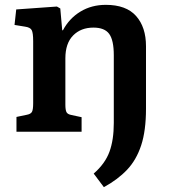

<svg xmlns="http://www.w3.org/2000/svg" viewBox="-20 -544 702 793"><path d="M417 -524Q501 -524 542 -478Q583 -432 583 -353V-95Q583 -4 563 56.5Q543 117 504.5 157.5Q466 198 409 229L367 173Q414 132 432 83Q450 34 450 -36V-316Q450 -378 431 -404Q412 -430 366 -430Q314 -430 282 -397.5Q250 -365 250 -303V-112Q250 -90 254.5 -81Q259 -72 275 -69L317 -60V0H48V-61L91 -70Q107 -73 112 -82Q117 -91 117 -118V-374Q117 -408 111 -419.5Q105 -431 83 -434L40 -441L47 -505L215 -517L229 -509L237 -419H240Q266 -468 312 -496Q358 -524 417 -524Z"/></svg>

Font: Literata 12pt SemiBold
Style: Regular
Weight: 600
Designer: Latin by Veronika Burian and Jose Scaglione. Greek by Irene Vlachou. Cyrillic by Vera Evstafieva.
Foundry: TypeTogether
Version: Version 3.002